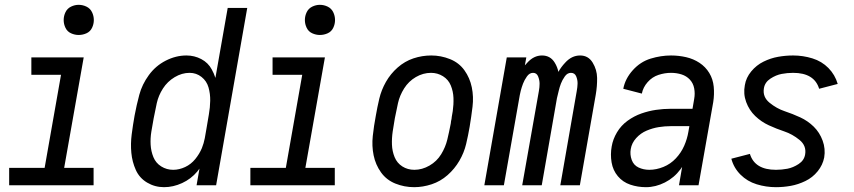

<svg xmlns="http://www.w3.org/2000/svg" viewBox="-20 -768 3540 796"><path d="M18 0V-72H165L233 -458H110V-530H327L246 -72H368V0ZM306 -623Q290 -623 274.5 -630Q259 -637 251.5 -652.5Q244 -668 244 -685Q244 -702 251.5 -717.5Q259 -733 274.5 -740.5Q290 -748 306 -748Q323 -748 338.5 -740.5Q354 -733 361.5 -717.5Q369 -702 369 -685Q369 -668 361.5 -652.5Q354 -637 338.5 -630Q323 -623 306 -623Z M660 8Q622 8 590 -11Q558 -30 543 -63.5Q528 -97 524.5 -134.5Q521 -172 526 -211Q531 -250 538 -289Q546 -332 557.5 -375Q569 -418 597 -456.5Q625 -495 667 -516.5Q709 -538 753 -538Q786 -538 814.5 -523Q843 -508 858 -480Q867 -464 873 -445L924 -735H1005L876 0H795L807 -69Q803 -63 798 -57Q772 -26 735 -9Q698 8 660 8ZM698 -64Q723 -64 747.5 -75.5Q772 -87 789.5 -108.5Q807 -130 817 -154Q825 -174 829 -195L836 -235L846 -294Q851 -322 851.5 -350.5Q852 -379 844.5 -405.5Q837 -432 815.5 -449Q794 -466 766 -466Q734 -466 704 -448Q674 -430 655.5 -401Q637 -372 630 -340.5Q623 -309 617 -277Q612 -250 607.5 -222.5Q603 -195 604.5 -168Q606 -141 616 -116.5Q626 -92 648.5 -78Q671 -64 698 -64Z M1018 0V-72H1165L1233 -458H1110V-530H1327L1246 -72H1368V0ZM1306 -623Q1290 -623 1274.5 -630Q1259 -637 1251.5 -652.5Q1244 -668 1244 -685Q1244 -702 1251.5 -717.5Q1259 -733 1274.5 -740.5Q1290 -748 1306 -748Q1323 -748 1338.5 -740.5Q1354 -733 1361.5 -717.5Q1369 -702 1369 -685Q1369 -668 1361.5 -652.5Q1354 -637 1338.5 -630Q1323 -623 1306 -623Z M1697 8Q1656 8 1619 -7Q1582 -22 1559.5 -53.5Q1537 -85 1529 -124Q1521 -163 1525.5 -204.5Q1530 -246 1538 -288Q1544 -323 1552.5 -359Q1561 -395 1580 -428.5Q1599 -462 1628.5 -488Q1658 -514 1694 -526Q1730 -538 1768 -538Q1808 -538 1845.5 -523Q1883 -508 1905.5 -476.5Q1928 -445 1936 -406Q1944 -367 1939 -325.5Q1934 -284 1927 -242Q1921 -207 1912.5 -171Q1904 -135 1884.5 -101.5Q1865 -68 1835.5 -42Q1806 -16 1769.5 -4Q1733 8 1697 8ZM1698 -64Q1730 -64 1760.5 -81.5Q1791 -99 1809 -128.5Q1827 -158 1834.5 -189.5Q1842 -221 1848 -252L1849 -257L1850 -266L1852 -275L1853 -284L1857 -307Q1861 -335 1860 -362Q1859 -389 1849 -413.5Q1839 -438 1816.5 -452Q1794 -466 1767 -466Q1734 -466 1704 -448.5Q1674 -431 1655.5 -401.5Q1637 -372 1630 -340.5Q1623 -309 1617 -278Q1612 -250 1608 -222.5Q1604 -195 1605 -168Q1606 -141 1616 -116.5Q1626 -92 1648 -78Q1670 -64 1698 -64Z M1988 0 2081 -530H2162L2156 -497Q2161 -502 2166 -508Q2193 -538 2227 -538Q2262 -538 2280 -508Q2291 -490 2295 -470Q2306 -490 2323 -508Q2350 -538 2385 -538Q2419 -538 2437 -508.5Q2455 -479 2455.5 -445Q2456 -411 2450 -376L2384 0H2303L2371 -390Q2374 -406 2374.5 -421Q2375 -436 2369 -451Q2363 -466 2347 -466Q2332 -466 2321.5 -451Q2311 -436 2305.5 -421.5Q2300 -407 2296.5 -392Q2293 -377 2289 -361L2226 0H2145L2214 -390Q2217 -406 2217 -421Q2217 -436 2211 -451Q2205 -466 2190 -466Q2175 -466 2164.5 -451Q2154 -436 2148.5 -421.5Q2143 -407 2139 -392Q2137 -383 2135 -374L2069 0Z M2658 8Q2624 8 2593 -2.5Q2562 -13 2541.5 -37.5Q2521 -62 2515.5 -95Q2510 -128 2516 -161Q2521 -191 2538 -219.5Q2555 -248 2582 -267.5Q2609 -287 2639 -297.5Q2669 -308 2699.5 -312.5Q2730 -317 2761 -317H2851L2858 -358Q2862 -380 2858 -401.5Q2854 -423 2840 -438Q2826 -453 2805.5 -459.5Q2785 -466 2762 -466Q2736 -466 2710 -457.5Q2684 -449 2665 -427.5Q2646 -406 2641 -380L2564 -400Q2572 -442 2603.5 -477Q2635 -512 2677.5 -525Q2720 -538 2762 -538Q2794 -538 2824.5 -531Q2855 -524 2880 -507.5Q2905 -491 2920.5 -465.5Q2936 -440 2939 -408.5Q2942 -377 2937 -345L2876 0H2795L2808 -76Q2805 -71 2801 -66Q2775 -31 2736.5 -11.5Q2698 8 2658 8ZM2672 -64Q2701 -64 2730.5 -76Q2760 -88 2782 -111.5Q2804 -135 2816.5 -163.5Q2829 -192 2834 -222L2838 -245H2761Q2736 -245 2711 -241Q2686 -237 2661 -226.5Q2636 -216 2617.5 -195.5Q2599 -175 2595 -150Q2591 -127 2599 -105Q2607 -83 2627.5 -73.5Q2648 -64 2672 -64Z M3197 8Q3156 8 3117 -4Q3078 -16 3050 -44Q3022 -72 3012 -110L3089 -130Q3109 -64 3197 -64Q3221 -64 3244.5 -68.5Q3268 -73 3291 -88Q3314 -103 3318 -128Q3324 -164 3294.5 -188Q3265 -212 3232 -223Q3199 -234 3167.5 -248.5Q3136 -263 3111 -287Q3086 -311 3073.5 -345Q3061 -379 3068 -415Q3073 -446 3094.5 -472Q3116 -498 3145.5 -512.5Q3175 -527 3206 -532.5Q3237 -538 3268 -538Q3309 -538 3348 -526Q3387 -514 3414.5 -486Q3442 -458 3453 -420L3376 -400Q3356 -466 3268 -466Q3244 -466 3220.5 -461.5Q3197 -457 3174 -442Q3151 -427 3147 -402Q3141 -366 3170.5 -342Q3200 -318 3233 -307Q3266 -296 3297.5 -281.5Q3329 -267 3353.5 -243Q3378 -219 3390.5 -185Q3403 -151 3397 -115Q3391 -84 3370 -58Q3349 -32 3319 -17.5Q3289 -3 3258.5 2.5Q3228 8 3197 8Z"/></svg>

Font: Iosevka SS08
Style: Italic
Weight: 400
Italic angle: -10°
Monospace: yes
Designer: Belleve Invis
Foundry: Belleve Invis
Version: 2.1.0; ttfautohint (v1.8.2)